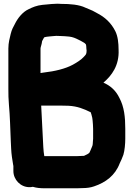

<svg xmlns="http://www.w3.org/2000/svg" viewBox="-20 -795 718 1033"><path d="M446 -521.9C445.6 -501.2 440.3 -499.8 430.3 -488.6C417.3 -474 393.9 -458.9 372 -446.9C331.7 -425 274.9 -411.4 216.2 -404.8C216 -404.8 215.5 -404.8 215.1 -404.7L198 -402V-534C198 -542.4 204.2 -552.8 206.6 -573.9C209.2 -578.9 213.6 -587.5 217.3 -593.7C225.1 -597.2 240.3 -598.3 248.4 -599.1L270.7 -601.1C275.9 -601.8 277.4 -601.9 283.1 -602C290.9 -601.5 302.3 -601 311 -601C324.3 -601 334.7 -599.4 352.7 -598.1C372.1 -595.8 386.1 -589.5 401.8 -581.6L414.7 -575.2C432.9 -564 434.1 -566.1 442.2 -556C442.7 -552.3 444 -551.1 444 -546C444 -537.2 445.2 -531.1 446 -521.9ZM289 -775C268 -775 246.7 -772.3 230.7 -770.9L208.6 -768.9C177.3 -765.6 155.5 -756.1 134.4 -745.7C101.6 -731 74.7 -696.5 59.7 -665.4C51.6 -650.6 43.1 -635.8 37.6 -612.6C32.8 -591 25 -566.6 25 -534V-317C25 -288.1 25.4 -258.8 28.1 -230.6C33.8 -171 35.1 -101.3 38 -36.8L40 5.1C41.4 36.1 46.1 63.6 50.3 89.1C50.9 92.5 51.9 97.5 52 98.2V125C52 171.6 90.4 212 138 212C144.6 212 148.5 211.7 156.9 210.1C176.2 216 196.7 218 220 218H394C404.9 218 414.9 217.7 424.9 217C446.9 216.9 467.8 214.2 486.2 207.6C548.1 187 599.5 149.1 624 83.9C629.9 72 638.6 53.4 643.8 37.7C650.8 15.3 654 -22.6 654 -48V-102C654 -164.7 648.2 -220.2 622.3 -268.4C602.8 -308.6 574.2 -333.7 536.5 -350.4C580.7 -388 622.3 -442.8 618 -527.7C617.9 -563.5 614.2 -599.6 600.4 -627.2C578 -671.8 545 -702.7 500.6 -725.2L478.6 -737.2C462.5 -745.2 449.2 -748.9 440.2 -753.4C405.7 -770.6 354.9 -774 311 -774C304.7 -774 296.8 -775 289 -775ZM479 -21C479 -10.5 473.7 -4.4 466.1 15.7C464.9 18 462.9 21.7 460.8 26.9C456.5 31.6 445 38.1 432.1 43.4C429.3 43.7 425.9 44 418 44C408.2 44.8 402.7 45 394 45H220C219.4 45 218.9 45 218.3 45C215.7 30 214 14.3 213 -3.3C209.5 -76.1 204.9 -153.7 201.6 -227H300C316.9 -227 333.1 -226.7 347.8 -226C396.4 -223.5 430.5 -209.5 468 -191C470.6 -185.4 472.5 -176.3 476.4 -161.2L478.2 -147.2C479.4 -134.9 481 -115.1 481 -102V-48C481 -41.9 479 -31 479 -21Z"/></svg>

Font: Smoothie
Style: Bd
Weight: 700
Foundry: Cannot Into Space Fonts
Version: Version 0.8